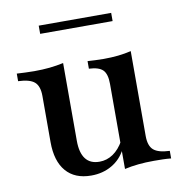

<svg xmlns="http://www.w3.org/2000/svg" viewBox="-70 -646 691 724"><g transform="rotate(-10 275.0 -284.5)"><path d="M222.6 11.3Q159.7 11.3 126.2 -27.8Q92.7 -66.9 92.7 -139.5V-316.1Q92.7 -354 74.6 -369.8Q56.5 -385.5 12.1 -387.1V-416.1Q27.4 -415.3 44.4 -414.5Q61.3 -413.7 79 -413.7Q110.5 -413.7 137.9 -416.5Q165.3 -419.4 191.1 -425V-127.4Q191.1 -81.5 208.9 -58.1Q226.6 -34.7 262.1 -34.7Q290.3 -34.7 314.1 -50.8Q337.9 -66.9 355.6 -98.4L354.8 -65.3Q336.3 -29 301.6 -8.9Q266.9 11.3 222.6 11.3ZM351.6 8.9V-316.9Q351.6 -354.8 336.3 -370.2Q321 -385.5 283.1 -387.1V-416.1Q297.6 -415.3 312.9 -414.5Q328.2 -413.7 344.4 -413.7Q374.2 -413.7 400.4 -416.5Q426.6 -419.4 450 -425V-100Q450 -62.1 468.1 -46.4Q486.3 -30.6 529.8 -29V0Q514.5 -1.6 497.6 -2Q480.6 -2.4 463.7 -2.4Q432.3 -2.4 404.4 0.4Q376.6 3.2 351.6 8.9ZM125 -548.4V-579.8H402.4V-548.4Z"/></g></svg>

Font: Playfair SemiBold
Style: Regular
Weight: 600
Designer: Claus Eggers Sørensen
Foundry: Claus Eggers Sørensen
Version: Version 2.001;gftools[0.9.30]